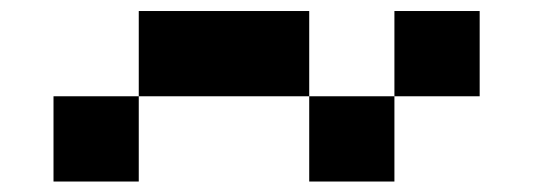

<svg xmlns="http://www.w3.org/2000/svg" viewBox="-20 -489 978 352"><path d="M703.1 -312.5V-156.2H546.9V-312.5H234.4V-156.2H78.1V-312.5H234.4V-468.8H546.9V-312.5H703.1V-468.8H859.4V-312.5Z"/></svg>

Font: Sorena-Fanum Normal
Style: Regular
Weight: 400
Designer: Mohammad Darvishi
Version: Version 1.000;March 20, 2024;FontCreator 15.0.0.2958 64-bit